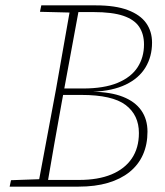

<svg xmlns="http://www.w3.org/2000/svg" viewBox="-20 -696 614 716"><path d="M16 0 21 -24 134 -28H142L139 0ZM121 0 189 -364Q203 -442 216.5 -520Q230 -598 244 -676H277L210 -313Q196 -235 182 -156.5Q168 -78 155 0ZM129 -652 134 -676H259L257 -649H249ZM143 0 145 -25H275Q346 -25 395.5 -45.5Q445 -66 471.5 -105Q498 -144 498 -200Q498 -267 448.5 -304.5Q399 -342 283 -342H202L204 -366H289Q368 -366 418.5 -387Q469 -408 493 -445Q517 -482 517 -530Q517 -569 499 -596Q481 -623 440 -637Q399 -651 328 -651H261L263 -676H338Q410 -676 456.5 -658.5Q503 -641 525 -610Q547 -579 547 -537Q547 -485 522.5 -444.5Q498 -404 449 -380.5Q400 -357 328 -354H324Q393 -353 438.5 -335Q484 -317 507 -284Q530 -251 530 -205Q530 -157 513 -119Q496 -81 463 -54.5Q430 -28 382.5 -14Q335 0 273 0Z"/></svg>

Font: Source Serif 4 ExtraLight
Style: Italic
Weight: 250
Italic angle: -12°
Designer: Frank Grießhammer
Foundry: Adobe Systems Incorporated
Version: Version 4.004;hotconv 1.0.116;makeotfexe 2.5.65601